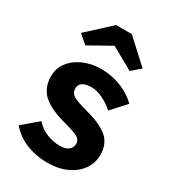

<svg xmlns="http://www.w3.org/2000/svg" viewBox="-190 -869 869 976"><g transform="rotate(30 245.0 -380.5)"><path d="M249 10Q175 10 117.5 -14.5Q60 -39 25 -82L114 -158Q144 -125 182 -110.5Q220 -96 258 -96Q289 -96 307 -109.5Q325 -123 325 -146Q325 -168 307 -180Q289 -192 222 -210Q122 -236 79 -280Q42 -321 42 -380Q42 -428 70 -464Q98 -500 144.5 -520Q191 -540 246 -540Q308 -540 363.5 -518Q419 -496 457 -458L381 -374Q353 -400 317 -417.5Q281 -435 251 -435Q180 -435 180 -387Q180 -364 201 -349Q211 -343 233 -335Q255 -327 292 -317Q387 -292 427 -251Q460 -215 460 -159Q460 -110 432.5 -72Q405 -34 357 -12Q309 10 249 10ZM115 -603 64 -647 199 -771H291L426 -647L375 -603L245 -676Z"/></g></svg>

Font: Lexend Deca SemiBold
Style: Regular
Weight: 600
Designer: Bonnie Shaver-Troup, Thomas Jockin
Foundry: Lexend
Version: Version 1.008; ttfautohint (v1.8.4.7-5d5b)